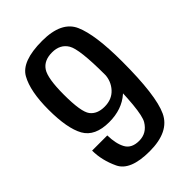

<svg xmlns="http://www.w3.org/2000/svg" viewBox="-206 -764 854 854"><g transform="rotate(-45 221.0 -337.0)"><path d="M216 6Q339 6 375.5 -72Q412 -150 412 -363.5Q412 -531.5 379.2 -605.8Q346.5 -680 225 -680Q96.5 -680 62.5 -619.5Q28.5 -559 28.5 -443.5Q28.5 -325.5 60 -269.2Q91.5 -213 180.5 -213Q260.5 -213 311.8 -258.2Q363 -303.5 364.5 -357L317 -379Q315.5 -336 288 -306Q260.5 -276 214.5 -276Q168 -276 146 -305Q124 -334 124 -442Q124 -545 146.5 -578.8Q169 -612.5 220 -612.5Q270.5 -612.5 293.5 -574.5Q316.5 -536.5 316.5 -376.5Q316.5 -147 290.2 -103.5Q264 -60 216 -60Q169 -60 151.2 -92Q133.5 -124 132.5 -177.5H37Q37 -116.5 66 -55.2Q95 6 216 6Z"/></g></svg>

Font: Anybody SemiCondensed
Style: Regular
Weight: 400
Width: 4
Version: Version 1.113;gftools[0.9.25]